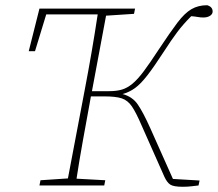

<svg xmlns="http://www.w3.org/2000/svg" viewBox="-20 -710 834 735"><path d="M680 5Q644 5 631.5 -3.5Q619 -12 609 -34L522 -230Q501 -279 485 -302.5Q469 -326 446 -333.5Q423 -341 380 -341H328L323 -313Q310 -242 297 -170Q284 -98 273 -26L383 -20L379 0H131L135 -20L240 -27L304 -364Q318 -437 330.5 -509.5Q343 -582 354 -655H157L114 -514H90L131 -677H497L493 -657L386 -650L332 -361H398Q426 -361 446.5 -367Q467 -373 487 -389.5Q507 -406 530.5 -437.5Q554 -469 588 -521Q631 -586 659 -623Q687 -660 713 -675Q739 -690 773 -690Q794 -684 794 -666Q794 -656 784 -649.5Q774 -643 758 -643Q748 -643 737 -645Q726 -647 712 -648Q681 -617 658.5 -587Q636 -557 607 -512Q570 -455 544.5 -422Q519 -389 497 -373Q475 -357 449 -350Q487 -340 507.5 -310Q528 -280 555 -220L642 -25L744 -19L740 0Q729 1 714 3Q699 5 680 5Z"/></svg>

Font: Source Serif Pro ExtraLight
Style: Italic
Weight: 200
Italic angle: -12°
Designer: Frank Grießhammer
Foundry: Adobe Systems Incorporated
Version: Version 3.001;hotconv 1.0.111;makeotfexe 2.5.65597